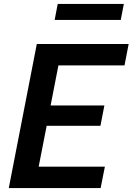

<svg xmlns="http://www.w3.org/2000/svg" viewBox="-20 -953 672 973"><path d="M24.5 0H490L511.5 -108.5H176L216.5 -315.5H489L509 -418.5H236.5L276 -621.5H611L632 -730H166.5ZM607.5 -933H272.5L257 -852H592Z"/></svg>

Font: Monaspace Neon SemiBold
Style: Italic
Weight: 600
Italic angle: -11°
Designer: Riley Cran & the Lettermatic Team
Foundry: Lettermatic
Version: Version 1.200 (Monaspace Neon)